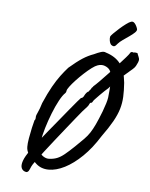

<svg xmlns="http://www.w3.org/2000/svg" viewBox="-100 -936 848 1089"><g transform="rotate(10 323.5 -391.5)"><path d="M129 81Q109 80 100 65Q91 50 98 22Q105 -6 130 -46Q138 -57 144.5 -66.5Q151 -76 153 -83Q157 -89 172.5 -113Q188 -137 211 -170.5Q234 -204 259 -240.5Q284 -277 306 -309.5Q328 -342 343.5 -363.5Q359 -385 361 -387Q365 -386 370 -391.5Q375 -397 377 -404Q380 -412 386 -420.5Q392 -429 397 -430Q399 -435 403.5 -440.5Q408 -446 409 -450Q410 -454 413.5 -457Q417 -460 418 -464Q428 -474 448 -498Q468 -522 491 -551.5Q514 -581 536 -609.5Q558 -638 572.5 -658Q587 -678 589 -683Q594 -698 610 -692Q613 -694 620.5 -694Q628 -694 632 -693Q632 -693 634 -688.5Q636 -684 642 -673Q648 -663 647 -653Q646 -643 641 -632Q637 -619 630.5 -610Q624 -601 608.5 -586Q593 -571 563 -539Q548 -522 535 -509.5Q522 -497 522 -493Q520 -489 515.5 -484Q511 -479 504 -468Q498 -462 486 -449Q474 -436 462 -421Q450 -406 441 -395Q432 -384 432 -382Q430 -379 428.5 -375Q427 -371 421 -369Q418 -371 415.5 -365.5Q413 -360 413 -360Q413 -356 404.5 -343.5Q396 -331 382 -314Q371 -298 351 -268.5Q331 -239 306 -201Q281 -163 255 -124Q229 -85 206.5 -49.5Q184 -14 169 10.5Q154 35 151 44Q144 66 140.5 72.5Q137 79 129 81ZM176 25Q139 -3 125 -21Q111 -39 109 -61Q107 -79 109.5 -110Q112 -141 116 -171Q120 -201 123 -216Q128 -221 127.5 -229.5Q127 -238 127 -238Q126 -243 134 -264.5Q142 -286 149 -320Q169 -380 187.5 -420.5Q206 -461 224 -490Q242 -519 260 -543Q301 -585 330 -607.5Q359 -630 390 -644Q410 -656 427 -663Q444 -670 455 -665Q511 -653 542.5 -618.5Q574 -584 587 -514Q594 -470 595.5 -434.5Q597 -399 590 -364.5Q583 -330 564.5 -289Q546 -248 513 -193Q476 -120 431 -68Q386 -16 339.5 13Q293 42 250 45.5Q207 49 176 25ZM245 -16Q268 -19 287 -28.5Q306 -38 326.5 -58Q347 -78 376 -111Q402 -141 419 -161.5Q436 -182 447.5 -203.5Q459 -225 470 -255Q481 -285 495 -333Q503 -363 507 -381.5Q511 -400 512 -415Q513 -430 512.5 -451Q512 -472 512 -508Q511 -525 505 -544.5Q499 -564 491 -573Q481 -584 462 -589.5Q443 -595 421 -585Q409 -580 390.5 -563.5Q372 -547 351.5 -524.5Q331 -502 313 -479Q295 -456 284 -438Q273 -420 273 -413Q273 -413 272.5 -408Q272 -403 268 -398Q255 -384 240 -349.5Q225 -315 212 -271Q199 -227 190 -183.5Q181 -140 179 -107Q177 -84 177 -73.5Q177 -63 180.5 -56.5Q184 -50 192 -37Q198 -27 214 -20Q230 -13 245 -16ZM476 -714Q469 -721 465.5 -734Q462 -747 463 -758Q464 -763 476.5 -778Q489 -793 506 -811Q523 -829 539.5 -843.5Q556 -858 564 -861Q576 -868 587.5 -856.5Q599 -845 606 -827Q609 -818 598 -805.5Q587 -793 570 -779Q553 -765 537 -751.5Q521 -738 513 -727Q503 -711 495.5 -708.5Q488 -706 476 -714Z"/></g></svg>

Font: Caveat Medium
Style: Regular
Weight: 500
Designer: Pablo Impallari
Foundry: Pablo Impallari
Version: Version 2.000